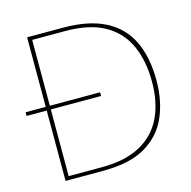

<svg xmlns="http://www.w3.org/2000/svg" viewBox="-103 -802 898 904"><g transform="rotate(-15 345.5 -350.0)"><path d="M9 -343V-361H372V-343ZM107 0V-700H282Q407 -700 487 -659Q567 -618 605 -539Q643 -460 643 -346Q643 -247 608.5 -168.5Q574 -90 497 -45Q420 0 290 0ZM127 -18H288Q402 -18 475.5 -57.5Q549 -97 585 -170.5Q621 -244 621 -346Q621 -449 586.5 -524.5Q552 -600 479 -641Q406 -682 288 -682H127Z"/></g></svg>

Font: DM Sans 20pt Thin
Style: Regular
Weight: 250
Version: Version 4.004;gftools[0.9.30]